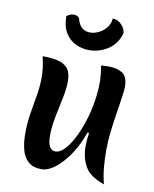

<svg xmlns="http://www.w3.org/2000/svg" viewBox="-92 -894 790 985"><g transform="rotate(10 303.0 -402.0)"><path d="M518 21Q442 -5 416.5 -51Q391 -97 391 -156Q391 -187 397 -225L389 -227Q366 -160 331.5 -109Q297 -58 259.5 -29Q222 0 189 0Q144 0 119 -22.5Q94 -45 84.5 -82.5Q75 -120 75 -166Q75 -219 83 -269.5Q91 -320 99.5 -368Q108 -416 108 -462Q108 -490 104.5 -517Q101 -544 94 -572Q141 -572 174.5 -564Q208 -556 226 -533.5Q244 -511 244 -465Q244 -429 233.5 -379.5Q223 -330 212.5 -277Q202 -224 202 -176Q202 -102 244 -102Q265 -102 288.5 -125.5Q312 -149 333.5 -190Q355 -231 372 -283Q389 -335 398 -391.5Q407 -448 406 -503Q405 -522 403 -540.5Q401 -559 397 -577Q407 -578 417.5 -578.5Q428 -579 436 -579Q480 -579 508.5 -561.5Q537 -544 537 -490Q537 -471 531.5 -434Q526 -397 518.5 -349.5Q511 -302 505 -251.5Q499 -201 499 -154Q499 -108 503 -64Q507 -20 518 21ZM178 -796Q186 -802 195.5 -806Q205 -810 216 -810Q233 -810 244 -797Q258 -734 312 -734Q335 -734 358 -745.5Q381 -757 397 -777.5Q413 -798 415 -825Q441 -825 461.5 -803.5Q482 -782 482 -759Q466 -703 421 -673.5Q376 -644 322 -644Q286 -644 253 -659.5Q220 -675 199 -708.5Q178 -742 178 -796Z"/></g></svg>

Font: Merienda SemiBold
Style: Regular
Weight: 600
Designer: Eduardo Rodriguez Tunni
Foundry: Eduardo Rodriguez Tunni
Version: Version 2.001; ttfautohint (v1.8.4.7-5d5b)